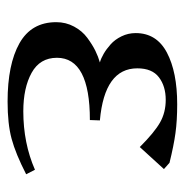

<svg xmlns="http://www.w3.org/2000/svg" viewBox="-10 -486 503 524"><g transform="rotate(90 242.0 -224.5)"><path d="M41 -126Q41 -152.3 53 -174.6Q64.9 -196.8 83.7 -210.7Q102.5 -224.6 118.9 -232.7Q135.3 -240.7 150.9 -245.1Q140.1 -248 127.4 -255.4Q114.7 -262.7 101.6 -274.4Q88.4 -286.1 79.6 -304.2Q70.8 -322.3 70.8 -342.8Q70.8 -399.9 124 -428Q177.2 -456.1 265.1 -456.1Q309.6 -456.1 343.5 -451.4Q377.4 -446.8 424.8 -435.1L441.9 -419.9L381.8 -354Q342.3 -393.6 314.9 -409.2Q287.6 -424.8 252.9 -424.8Q215.8 -424.8 191.4 -406.2Q167 -387.7 167 -347.2Q167 -257.8 309.1 -245.1L308.1 -217.8Q138.2 -217.8 138.2 -127.9Q138.2 -81.5 179.2 -58.8Q220.2 -36.1 284.2 -36.1Q371.1 -36.1 443.8 -67.9L456.1 -43.9Q399.9 -15.1 359.4 -4.2Q318.8 6.8 257.8 6.8Q156.2 6.8 98.6 -25.6Q41 -58.1 41 -126Z"/></g></svg>

Font: Dehuti Alt
Style: Bold
Weight: 700
Version: Version 1.2